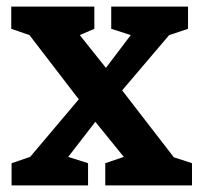

<svg xmlns="http://www.w3.org/2000/svg" viewBox="-20 -560 607 580"><path d="M300 -355 221 -454 265 -473V-540H14V-473L69 -454L218 -260L71 -86L15 -67V0H246V-67L186 -86L268 -192L354 -86L298 -67V0H560V-67L505 -85L349 -287L491 -454L548 -473V-540H316V-473L375 -454Z"/></svg>

Font: GradeGX
Style: Regular
Weight: 100
Width: 1
Designer: Adam Twardoch
Foundry: Adam Twardoch
Version: Version 2.002; DEVELOPMENT